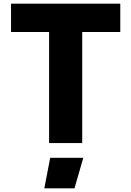

<svg xmlns="http://www.w3.org/2000/svg" viewBox="-20 -778 714 1044"><path d="M40 0ZM634 -604H427V0H247V-604H40V-758H634ZM253 80H433L385 246H221Z"/></svg>

Font: Biryani Black
Style: Regular
Weight: 900
Designer: Dan Reynolds and Mathieu Reguer
Foundry: Dan Reynolds and Mathieu Reguer
Version: Version 1.004; ttfautohint (v1.1) -l 5 -r 5 -G 72 -x 0 -D la